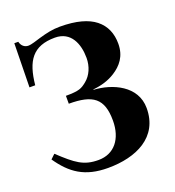

<svg xmlns="http://www.w3.org/2000/svg" viewBox="-130 -793 830 913"><g transform="rotate(-20 285.0 -336.0)"><path d="M41 -469H70C82 -589 123 -650 235 -650C316 -650 344 -579 344 -508C344 -465 327 -425 297 -401C271 -380 258 -372 190 -372V-332C311 -332 360 -298 360 -185C360 -93 312 -32 232 -32C157 -32 121 -60 44 -132L22 -111C80 -27 144 19 262 19C405 19 531 -39 531 -186C531 -299 417 -349 323 -354V-356C364 -360 402 -371 435 -392C476 -418 509 -456 509 -520C509 -571 492 -614 453 -645C416 -674 359 -691 275 -691C238 -691 207 -684 169 -673C148 -667 121 -657 104 -657C86 -657 70 -669 65 -691H45Z"/></g></svg>

Font: STIXGeneral
Style: Bold
Weight: 700
Designer: MicroPress Inc., with final additions and corrections provided by Coen Hoffman, Elsevier (retired)
Version: Version 1.1.0